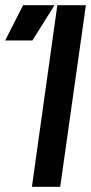

<svg xmlns="http://www.w3.org/2000/svg" viewBox="-47 -720 351 740"><path d="M-27 -564H78L163 -700H42ZM76 0H185L284 -700H174Z"/></svg>

Font: Unageo
Style: SemiBold-Italic
Weight: 600
Designer: Richard Sepsi
Foundry: Richard Sepsi
Version: Version 2.000